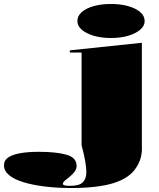

<svg xmlns="http://www.w3.org/2000/svg" viewBox="-319 -730 801 965"><path d="M239 -539Q189 -539 151 -550.5Q113 -562 91.5 -581Q70 -600 70 -624Q70 -650 91.5 -669Q113 -688 151 -699Q189 -710 239 -710Q288 -710 326 -699Q364 -688 386 -669Q408 -650 408 -624Q408 -600 386 -581Q364 -562 326 -550.5Q288 -539 239 -539ZM37 215Q-32 215 -93 207.5Q-154 200 -200.5 186Q-247 172 -273 150.5Q-299 129 -299 101Q-299 75 -276.5 60.5Q-254 46 -214.5 39.5Q-175 33 -125 33Q-36 33 15 47.5Q66 62 66 104Q66 120 55.5 133.5Q45 147 31.5 158Q18 169 7.5 177.5Q-3 186 -3 194Q-3 199 5.5 201.5Q14 204 34 204Q80 204 97.5 186Q115 168 115 135Q115 113 109.5 81Q104 49 91 0V-466H32V-477L394 -515V0Q396 34 388.5 62Q381 90 365 113Q332 165 252.5 190Q173 215 37 215Z"/></svg>

Font: Kalnia SemiExpanded SemiBold
Style: Regular
Weight: 600
Width: 6
Designer: Frida Medrano
Foundry: Frida Medrano
Version: Version 1.105